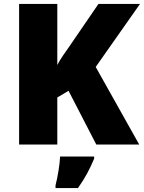

<svg xmlns="http://www.w3.org/2000/svg" viewBox="-20 -800 731 975"><path d="M687 -66 466 -460 691 -780H480L330 -561C310 -533 287 -501 271 -470V-780H77V-66H271V-305L328 -339L469 -66ZM458 6V-5H285C284 33 273 99 262 141V155H376C414 101 435 60 458 6Z"/></svg>

Font: Noto Sans Malayalam UI Black
Style: Regular
Weight: 900
Designer: Jelle Bosma - Monotype Design Team
Foundry: Monotype Imaging Inc.
Version: Version 2.104